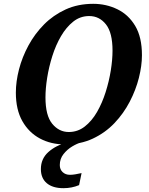

<svg xmlns="http://www.w3.org/2000/svg" viewBox="-20 -745 780 1005"><path d="M320 11Q247 11 189 -20Q131 -51 97 -111Q63 -171 63 -260Q63 -318 79.5 -382Q96 -446 129 -507Q162 -568 210.5 -617Q259 -666 323.5 -695.5Q388 -725 468 -725Q536 -725 594.5 -696.5Q653 -668 688 -609Q723 -550 723 -456Q723 -401 707 -337.5Q691 -274 659 -212.5Q627 -151 579 -100.5Q531 -50 466 -19.5Q401 11 320 11ZM340 -54Q387 -54 424 -83Q461 -112 488 -159Q515 -206 533 -263Q551 -320 560 -376.5Q569 -433 569 -480Q569 -574 534.5 -617.5Q500 -661 447 -661Q400 -661 363.5 -632Q327 -603 299.5 -556Q272 -509 254 -452Q236 -395 227 -338.5Q218 -282 218 -235Q218 -140 253.5 -97Q289 -54 340 -54ZM312 240Q256 240 225 214Q194 188 194 140Q194 86 233 51Q272 16 333 0H406Q384 6 358 21.5Q332 37 312.5 61.5Q293 86 293 119Q293 142 308 156Q323 170 346 170Q359 170 374 167.5Q389 165 407 161L394 224Q356 240 312 240Z"/></svg>

Font: Noto Serif SemiCondensed
Style: Bold Italic
Weight: 700
Width: 4
Italic angle: -12°
Designer: Monotype Design Team
Foundry: Monotype Imaging Inc.
Version: Version 2.014